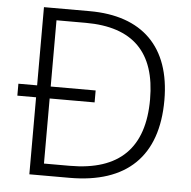

<svg xmlns="http://www.w3.org/2000/svg" viewBox="-51 -765 814 817"><g transform="rotate(5 355.5 -357.0)"><path d="M299 -714H104V-380H24V-329H104V0H276C519 0 649 -124 649 -364C649 -592 524 -714 299 -714ZM287 -663C489 -663 588 -563 588 -362C588 -155 484 -51 272 -51H162V-329H354V-380H162V-663Z"/></g></svg>

Font: Noto Sans Kannada Light
Style: Regular
Weight: 300
Designer: Jelle Bosma - Monotype Design Team
Foundry: Monotype Imaging Inc.
Version: Version 2.005